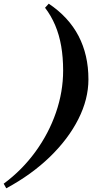

<svg xmlns="http://www.w3.org/2000/svg" viewBox="-136 -786 518 1040"><path d="M128 -766Q182 -730 222.5 -686Q263 -642 289.5 -591Q316 -540 329.5 -481.5Q343 -423 343 -356Q343 -249 288.5 -141Q234 -33 134.5 63.5Q35 160 -102 234L-116 209Q-17 136 55.5 36.5Q128 -63 167 -176Q206 -289 206 -404Q206 -475 195.5 -536Q185 -597 163 -649Q141 -701 108 -744Z"/></svg>

Font: Platypi Light ExtraBold
Style: Italic
Weight: 800
Italic angle: -13°
Version: Version 1.200